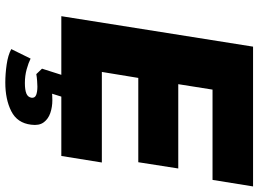

<svg xmlns="http://www.w3.org/2000/svg" viewBox="-142 -602 951 706"><g transform="rotate(90 333.0 -249.5)"><path d="M40 0 152 -705H666L642 -556H310L290 -430H600L577 -283H267L245 -149H578L554 0ZM284 206Q252 206 217.5 201Q183 196 161 184L196 113Q212 121 235.5 127.5Q259 134 286 134Q311 134 324.5 128.5Q338 123 340 109Q341 97 329.5 92.5Q318 88 299 88Q292 88 278 89Q264 90 253 92L233 71L262 -20H342L316 63L284 42Q295 37 313 35Q331 33 349 33Q374 33 396 40.5Q418 48 430.5 65Q443 82 439 111Q433 162 389.5 184Q346 206 284 206Z"/></g></svg>

Font: Nunito Sans 8pt Black
Style: Italic
Weight: 900
Italic angle: -9°
Version: Version 3.101;gftools[0.9.27]